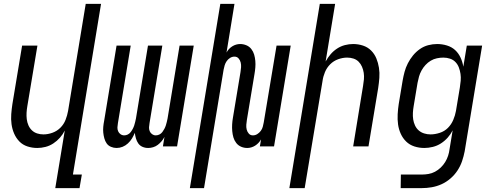

<svg xmlns="http://www.w3.org/2000/svg" viewBox="-20 -755 2540 990"><path d="M265 215 314 -82Q304 -62 289 -45Q274 -28 255 -15.5Q236 -3 214.5 2.5Q193 8 172 8Q146 8 121.5 0Q97 -8 80 -25.5Q63 -43 53 -66Q43 -89 39.5 -114.5Q36 -140 38 -166.5Q40 -193 44 -219L94 -520H173L121 -208Q118 -191 117 -174Q116 -157 118 -140.5Q120 -124 126.5 -109Q133 -94 144.5 -83Q156 -72 171.5 -67Q187 -62 204 -62Q227 -62 250.5 -70.5Q274 -79 291.5 -96.5Q309 -114 318 -137Q327 -160 331 -183L422 -735H501L356 145H402L390 215Z M581 8Q566 8 552 2Q538 -4 530 -15.5Q522 -27 518 -41.5Q514 -56 512.5 -71Q511 -86 512.5 -101.5Q514 -117 517 -132L581 -520H654L588 -120Q586 -109 585.5 -98.5Q585 -88 589 -78.5Q593 -69 601.5 -63Q610 -57 621 -57Q630 -57 639 -61.5Q648 -66 654 -74Q660 -82 664.5 -90.5Q669 -99 672 -108Q675 -117 677 -126Q679 -135 681 -144L743 -520H817L751 -120Q749 -109 748.5 -98.5Q748 -88 752 -78.5Q756 -69 764.5 -63Q773 -57 783 -57Q793 -57 802 -61.5Q811 -66 817 -74Q823 -82 827.5 -90.5Q832 -99 835 -108Q838 -117 840 -126Q842 -135 844 -144L906 -520H979L893 0H820L828 -49Q822 -37 813 -26.5Q804 -16 793.5 -8Q783 0 770 4Q757 8 744 8Q728 8 714.5 2Q701 -4 693 -15.5Q685 -27 681 -41Q677 -55 675 -70Q669 -55 660.5 -41Q652 -27 639.5 -15.5Q627 -4 612 2Q597 8 581 8Z M959 215 1116 -735H1189L1148 -484Q1153 -494 1160.5 -502Q1168 -510 1177.5 -516Q1187 -522 1197.5 -525Q1208 -528 1218 -528Q1235 -528 1250.5 -521.5Q1266 -515 1276 -502Q1286 -489 1290.5 -473.5Q1295 -458 1296.5 -441Q1298 -424 1296.5 -406.5Q1295 -389 1292 -372L1253 -137Q1251 -125 1250 -112Q1249 -99 1252 -87Q1255 -75 1263 -66Q1271 -57 1284 -57Q1296 -57 1306.5 -63.5Q1317 -70 1324.5 -80Q1332 -90 1335 -101.5Q1338 -113 1340 -124L1406 -520H1479L1393 0H1320L1326 -36Q1320 -26 1312.5 -18Q1305 -10 1295.5 -4Q1286 2 1275.5 5Q1265 8 1255 8Q1238 8 1223 1.5Q1208 -5 1198 -18Q1188 -31 1183.5 -46.5Q1179 -62 1177.5 -79Q1176 -96 1177 -113.5Q1178 -131 1181 -148L1220 -383Q1222 -395 1223 -408Q1224 -421 1221 -433Q1218 -445 1210 -454Q1202 -463 1189 -463Q1177 -463 1166.5 -456.5Q1156 -450 1149 -440Q1142 -430 1138.5 -418.5Q1135 -407 1133 -396L1032 215Z M1472 215 1629 -735H1708L1659 -438Q1670 -458 1684.5 -475Q1699 -492 1718 -504.5Q1737 -517 1758.5 -522.5Q1780 -528 1801 -528Q1827 -528 1851.5 -520Q1876 -512 1893.5 -494.5Q1911 -477 1920.5 -454Q1930 -431 1934 -405.5Q1938 -380 1936 -353.5Q1934 -327 1930 -301L1880 0H1801L1852 -312Q1855 -329 1856.5 -346Q1858 -363 1855.5 -379.5Q1853 -396 1846.5 -411Q1840 -426 1829 -437Q1818 -448 1802.5 -453Q1787 -458 1770 -458Q1747 -458 1723.5 -449.5Q1700 -441 1682.5 -423.5Q1665 -406 1655.5 -383Q1646 -360 1643 -337L1551 215Z M2046 215 2047 145H2155Q2172 145 2189.5 142Q2207 139 2223 130.5Q2239 122 2252.5 109Q2266 96 2275.5 80.5Q2285 65 2290.5 48Q2296 31 2298 14L2314 -83Q2304 -63 2288.5 -45.5Q2273 -28 2253.5 -15.5Q2234 -3 2211.5 2.5Q2189 8 2168 8Q2141 8 2116.5 0Q2092 -8 2074.5 -25Q2057 -42 2046.5 -65Q2036 -88 2032.5 -113.5Q2029 -139 2030.5 -166Q2032 -193 2036 -219L2056 -339Q2060 -362 2066 -384.5Q2072 -407 2083 -428.5Q2094 -450 2109.5 -469Q2125 -488 2145 -502Q2165 -516 2188 -522Q2211 -528 2234 -528Q2260 -528 2284.5 -520.5Q2309 -513 2326.5 -497Q2344 -481 2354.5 -458.5Q2365 -436 2369 -411L2387 -520H2466L2376 25Q2371 51 2362.5 76Q2354 101 2339 124Q2324 147 2302.5 165.5Q2281 184 2256.5 195Q2232 206 2206 210.5Q2180 215 2154 215ZM2200 -62Q2223 -62 2247.5 -70Q2272 -78 2289.5 -95.5Q2307 -113 2317 -136.5Q2327 -160 2331 -183L2351 -303Q2354 -321 2355.5 -339Q2357 -357 2354.5 -374Q2352 -391 2346 -407Q2340 -423 2328.5 -435Q2317 -447 2300.5 -452.5Q2284 -458 2266 -458Q2250 -458 2233 -454.5Q2216 -451 2201 -442Q2186 -433 2174 -420Q2162 -407 2153.5 -391.5Q2145 -376 2140.5 -360Q2136 -344 2133 -328L2113 -208Q2110 -191 2109 -173.5Q2108 -156 2110.5 -139.5Q2113 -123 2120 -108Q2127 -93 2139 -82.5Q2151 -72 2167 -67Q2183 -62 2200 -62Z"/></svg>

Font: Iosevka Fixed
Style: Italic
Weight: 400
Italic angle: -9°
Monospace: yes
Designer: Belleve Invis
Foundry: Belleve Invis
Version: Version 33.2.4